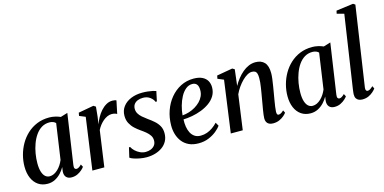

<svg xmlns="http://www.w3.org/2000/svg" viewBox="-77 -1242 3350 1676"><g transform="rotate(-15 1598.0 -404.0)"><path d="M442.5 -88.5Q439.5 -66.5 445.5 -58.2Q451.5 -50 461.5 -50Q470.5 -50 481.8 -56.5Q493 -63 507 -77L519.5 -53.5Q513 -43.5 496.8 -28.5Q480.5 -13.5 456.2 -1.5Q432 10.5 401.5 10.5Q370 10.5 353.2 -7.5Q336.5 -25.5 338.5 -59L344 -98Q329.5 -71 306.2 -46Q283 -21 252.5 -5.2Q222 10.5 185.5 10.5Q136 10.5 100.5 -14Q65 -38.5 46 -82.8Q27 -127 27 -186Q27 -237.5 40.5 -289Q54 -340.5 80.2 -386.5Q106.5 -432.5 145 -468.2Q183.5 -504 233.8 -524.8Q284 -545.5 345.5 -545.5Q371.5 -545.5 398.2 -539.2Q425 -533 446 -523.5L509.5 -543ZM392.5 -482.5Q383.5 -492 369.2 -497.8Q355 -503.5 336.5 -503.5Q296.5 -503.5 265.5 -484.5Q234.5 -465.5 211.5 -432.8Q188.5 -400 173.2 -358.5Q158 -317 150.5 -272.5Q143 -228 143 -185Q143 -138 152.8 -107.8Q162.5 -77.5 179.5 -62.8Q196.5 -48 219 -48Q239 -48 258 -57.2Q277 -66.5 293.8 -82.5Q310.5 -98.5 323.8 -119Q337 -139.5 346 -161.5Z M590.5 0 656 -468.5 601.5 -491 606.5 -519 745 -544 765 -531 756.5 -444 746.5 -375.5Q756.5 -404.5 773 -434.5Q789.5 -464.5 811.5 -489.2Q833.5 -514 860 -529.2Q886.5 -544.5 916 -544.5Q929 -544.5 938.2 -542.5Q947.5 -540.5 952 -537L927.5 -420.5Q923 -425 910 -429Q897 -433 880 -433Q859.5 -433 839.8 -424Q820 -415 802 -399.8Q784 -384.5 769.2 -365.2Q754.5 -346 744.5 -325.5L698.5 0Z M1290.5 -437H1278.5Q1270.5 -460 1244.5 -479.8Q1218.5 -499.5 1180.5 -499.5Q1154 -499.5 1133.2 -491.2Q1112.5 -483 1100.2 -467Q1088 -451 1087 -427Q1086.5 -402.5 1097.8 -382.5Q1109 -362.5 1129 -345.2Q1149 -328 1173 -310.5Q1202.5 -290 1227.5 -268Q1252.5 -246 1268 -218.5Q1283.5 -191 1283.5 -153Q1283.5 -113 1267.2 -82.5Q1251 -52 1222.5 -31.5Q1194 -11 1157.2 -0.2Q1120.5 10.5 1078.5 10.5Q1051 10.5 1020.5 5Q990 -0.5 965.5 -8.8Q941 -17 931 -25.5L951.5 -113.5H962Q971.5 -94.5 990.2 -76.8Q1009 -59 1033.2 -47.8Q1057.5 -36.5 1083.5 -36.5Q1108 -36.5 1129.5 -45Q1151 -53.5 1164.8 -71Q1178.5 -88.5 1178.5 -115.5Q1178.5 -141 1165.2 -161Q1152 -181 1131 -198.2Q1110 -215.5 1085 -232.5Q1062.5 -248 1039.2 -269.5Q1016 -291 1000.2 -320.2Q984.5 -349.5 984.5 -388.5Q984.5 -436.5 1011 -471.5Q1037.5 -506.5 1083 -525.5Q1128.5 -544.5 1186 -544.5Q1211.5 -544.5 1236 -541.8Q1260.5 -539 1280 -534.8Q1299.5 -530.5 1309.5 -526.5Z M1756 -93Q1741.5 -72.5 1712.2 -48.2Q1683 -24 1641.8 -6.8Q1600.5 10.5 1549.5 10.5Q1498.5 10.5 1461.8 -7Q1425 -24.5 1401.8 -54.5Q1378.5 -84.5 1367.2 -122.8Q1356 -161 1356.5 -202.5Q1357 -273 1379 -335.2Q1401 -397.5 1440.5 -445Q1480 -492.5 1533.2 -519.8Q1586.5 -547 1649.5 -547Q1697 -547 1727.5 -532.2Q1758 -517.5 1772.8 -492Q1787.5 -466.5 1788 -433.5Q1788 -389.5 1767.8 -355.8Q1747.5 -322 1713.5 -297.8Q1679.5 -273.5 1638.2 -257.8Q1597 -242 1554.2 -234.2Q1511.5 -226.5 1474.5 -225.5Q1472.5 -191.5 1477.5 -160Q1482.5 -128.5 1495.2 -103.8Q1508 -79 1530 -64.2Q1552 -49.5 1583.5 -49.5Q1614.5 -49.5 1641.8 -59.2Q1669 -69 1693.2 -86Q1717.5 -103 1738 -125ZM1627.5 -504.5Q1594.5 -504.5 1568 -482.5Q1541.5 -460.5 1522.2 -424.8Q1503 -389 1491 -346.2Q1479 -303.5 1475.5 -261.5Q1505.5 -264 1535.5 -273.2Q1565.5 -282.5 1592 -298.2Q1618.5 -314 1639 -334.8Q1659.5 -355.5 1671 -381.2Q1682.5 -407 1682 -436Q1682 -470.5 1668 -487.5Q1654 -504.5 1627.5 -504.5Z M2002.5 -386.5Q2020 -418.5 2042.8 -447.2Q2065.5 -476 2092 -498.2Q2118.5 -520.5 2148 -533Q2177.5 -545.5 2209 -545.5Q2261 -545.5 2289.8 -515Q2318.5 -484.5 2318.5 -418Q2318.5 -397.5 2314.8 -367.5Q2311 -337.5 2305.5 -304.5Q2300 -271.5 2295 -241.5Q2290.5 -214 2285.2 -184Q2280 -154 2276.2 -126.8Q2272.5 -99.5 2271.5 -80.5Q2271.5 -64 2275.8 -57.2Q2280 -50.5 2287.5 -50.5Q2297 -50.5 2308.5 -56.2Q2320 -62 2334.5 -76.5L2346 -53Q2339 -42.5 2322 -27.5Q2305 -12.5 2280 -1Q2255 10.5 2222 10.5Q2200.5 10.5 2186 3Q2171.5 -4.5 2164.2 -18.5Q2157 -32.5 2157.5 -53Q2158 -65.5 2160.2 -85Q2162.5 -104.5 2166.5 -127.8Q2170.5 -151 2174.8 -175.8Q2179 -200.5 2183 -223.5Q2187 -246.5 2191.2 -271Q2195.5 -295.5 2199 -319.5Q2202.5 -343.5 2204.8 -365Q2207 -386.5 2206.5 -404Q2206.5 -429.5 2201.8 -444.5Q2197 -459.5 2186 -466Q2175 -472.5 2157 -472.5Q2137.5 -472.5 2114.8 -459.5Q2092 -446.5 2069.5 -424Q2047 -401.5 2027 -373Q2007 -344.5 1993 -313.5L1949.5 0H1841.5L1906 -469L1852 -491.5L1857.5 -519.5L2000 -544.5L2020 -532.5Z M2819 -88.5Q2816 -66.5 2822 -58.2Q2828 -50 2838 -50Q2847 -50 2858.2 -56.5Q2869.5 -63 2883.5 -77L2896 -53.5Q2889.5 -43.5 2873.2 -28.5Q2857 -13.5 2832.8 -1.5Q2808.5 10.5 2778 10.5Q2746.5 10.5 2729.8 -7.5Q2713 -25.5 2715 -59L2720.5 -98Q2706 -71 2682.8 -46Q2659.5 -21 2629 -5.2Q2598.5 10.5 2562 10.5Q2512.5 10.5 2477 -14Q2441.5 -38.5 2422.5 -82.8Q2403.5 -127 2403.5 -186Q2403.5 -237.5 2417 -289Q2430.5 -340.5 2456.8 -386.5Q2483 -432.5 2521.5 -468.2Q2560 -504 2610.2 -524.8Q2660.5 -545.5 2722 -545.5Q2748 -545.5 2774.8 -539.2Q2801.5 -533 2822.5 -523.5L2886 -543ZM2769 -482.5Q2760 -492 2745.8 -497.8Q2731.5 -503.5 2713 -503.5Q2673 -503.5 2642 -484.5Q2611 -465.5 2588 -432.8Q2565 -400 2549.8 -358.5Q2534.5 -317 2527 -272.5Q2519.5 -228 2519.5 -185Q2519.5 -138 2529.2 -107.8Q2539 -77.5 2556 -62.8Q2573 -48 2595.5 -48Q2615.5 -48 2634.5 -57.2Q2653.5 -66.5 2670.2 -82.5Q2687 -98.5 2700.2 -119Q2713.5 -139.5 2722.5 -161.5Z M3075.5 -83Q3073.5 -66.5 3078.5 -58.5Q3083.5 -50.5 3092.5 -50.5Q3102 -50.5 3113.2 -56.5Q3124.5 -62.5 3141.5 -79L3153 -55.5Q3144 -43 3127.2 -27.8Q3110.5 -12.5 3086 -1Q3061.5 10.5 3029 10.5Q3011.5 10.5 2996.8 4.2Q2982 -2 2973.8 -15.8Q2965.5 -29.5 2966 -52Q2966 -56.5 2966.8 -64Q2967.5 -71.5 2968.5 -79.8Q2969.5 -88 2970.5 -95.5L3069 -753.5L3004.5 -770.5L3010.5 -797L3165 -817.5L3183 -805.5Z"/></g></svg>

Font: Merriweather 72pt Medium
Style: Italic
Weight: 500
Italic angle: -7.8°
Version: Version 2.101